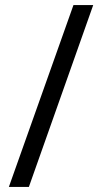

<svg xmlns="http://www.w3.org/2000/svg" viewBox="-20 -736 399 758"><path d="M348 -716 94 2H15L270 -716Z"/></svg>

Font: Noto Sans Display Condensed
Style: Regular
Weight: 400
Width: 3
Designer: Monotype Design Team
Foundry: Monotype Imaging Inc.
Version: Version 2.003